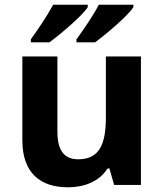

<svg xmlns="http://www.w3.org/2000/svg" viewBox="-20 -879 697 816"><path d="M547 -849V-859H400C377 -814 333 -750 305 -712V-699H384C433 -735 526 -814 547 -849ZM353 -849V-859H206C182 -814 139 -750 111 -712V-699H190C239 -735 332 -814 353 -849ZM579 -639H430V-382C430 -266 403 -202 312 -202C251 -202 224 -242 224 -320V-639H75V-283C75 -143 152 -83 269 -83C337 -83 402 -107 437 -163H445L465 -93H579Z"/></svg>

Font: Noto Sans Kannada UI
Style: Bold
Weight: 700
Designer: Jelle Bosma - Monotype Design Team
Foundry: Monotype Imaging Inc.
Version: Version 2.005